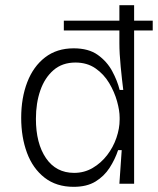

<svg xmlns="http://www.w3.org/2000/svg" viewBox="-20 -711 611 743"><path d="M265 12Q198 12 152.5 -23.5Q107 -59 84.5 -119.5Q62 -180 62 -255Q62 -332 85.5 -393Q109 -454 154.5 -489Q200 -524 265 -524Q323 -524 358.5 -498.5Q394 -473 414 -436Q434 -399 443 -363H457Q452 -402 447 -453.5Q442 -505 442 -544V-593H227V-631H442V-691H499V-631H571V-593H499V0H442L451 -130H437Q425 -94 404 -61.5Q383 -29 349.5 -8.5Q316 12 265 12ZM267 -42Q306 -42 338.5 -61Q371 -80 394.5 -110.5Q418 -141 430.5 -177.5Q443 -214 443 -248V-256Q443 -283 433 -319Q423 -355 402.5 -389.5Q382 -424 349.5 -446.5Q317 -469 272 -469Q221 -469 187 -439.5Q153 -410 136 -361Q119 -312 119 -251Q119 -156 158 -99Q197 -42 267 -42Z"/></svg>

Font: Bricolage Grotesque 10pt ExtraLight
Style: Regular
Weight: 200
Designer: Mathieu Triay
Foundry: Atelier Triay
Version: Version 1.000; ttfautohint (v1.8.4.7-5d5b);gftools[0.9.32]